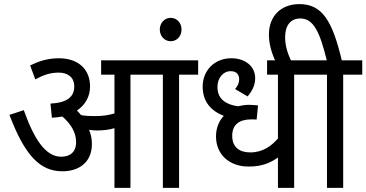

<svg xmlns="http://www.w3.org/2000/svg" viewBox="-20 -916 1786 936"><path d="M428 -214C428 -240 423 -263 414 -283C428 -281 441 -280 453 -280C483 -280 510 -283 538 -291V0H616V-552H774V0H853V-552H946V-622H473V-552H538V-363C507 -354 480 -350 441 -350C418 -350 396 -351 375 -355C369 -363 362 -370 355 -377C395 -404 419 -444 419 -495C419 -575 365 -632 267 -632C208 -632 164 -615 127 -597L152 -529C191 -550 224 -562 266 -562C309 -562 342 -541 342 -494C342 -445 308 -415 226 -411L233 -342C251 -343 268 -345 284 -348C323 -314 351 -273 351 -223C351 -174 321 -152 278 -152C202 -152 146 -238 96 -379L26 -356C101 -158 175 -81 284 -81C367 -81 428 -126 428 -214Z M759 -772C759 -740 782 -715 812 -715C843 -715 865 -740 865 -772C865 -804 843 -829 812 -829C782 -829 759 -804 759 -772Z M1508 -552V-622H1282V-552H1335V-241C1303 -204 1261 -173 1200 -173C1148 -173 1112 -198 1112 -254C1112 -308 1146 -334 1205 -334C1212 -334 1223 -334 1231 -333L1238 -402C1227 -403 1210 -405 1195 -405C1176 -405 1157 -402 1140 -398C1089 -405 1040 -428 1040 -492C1040 -536 1068 -569 1104 -569C1136 -569 1146 -550 1146 -529C1146 -512 1138 -495 1126 -482L1187 -446C1210 -473 1224 -501 1224 -535C1224 -593 1175 -632 1108 -632C1024 -632 968 -571 968 -494C968 -419 1010 -375 1071 -351C1045 -324 1033 -288 1033 -251C1033 -162 1099 -104 1192 -104C1259 -104 1299 -123 1335 -148V0H1414V-552Z M1324 -615H1401C1384 -653 1370 -688 1370 -735C1370 -791 1396 -826 1444 -826C1508 -826 1539 -761 1573 -622H1494V-552H1574V0H1653V-552H1746V-622H1646C1601 -813 1551 -896 1440 -896C1346 -896 1291 -834 1291 -748C1291 -703 1303 -660 1324 -615Z"/></svg>

Font: Noto Sans Devanagari UI SemiCondensed
Style: Regular
Weight: 400
Width: 4
Designer: Jelle Bosma - Monotype Design Team
Foundry: Monotype Imaging Inc.
Version: Version 2.003